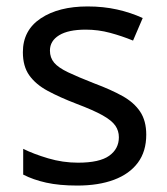

<svg xmlns="http://www.w3.org/2000/svg" viewBox="-20 -566 519 596"><path d="M434 -148Q434 -96 408 -61Q382 -26 334 -8Q286 10 220 10Q164 10 123.5 1Q83 -8 52 -24V-104Q84 -88 129.5 -74.5Q175 -61 222 -61Q289 -61 319 -82.5Q349 -104 349 -140Q349 -160 338 -176Q327 -192 298.5 -208Q270 -224 217 -244Q165 -264 128 -284Q91 -304 71 -332Q51 -360 51 -404Q51 -472 106.5 -509Q162 -546 252 -546Q301 -546 343.5 -536.5Q386 -527 423 -510L393 -440Q359 -454 322 -464Q285 -474 246 -474Q192 -474 163.5 -456.5Q135 -439 135 -409Q135 -387 148 -371.5Q161 -356 191.5 -341.5Q222 -327 273 -307Q324 -288 360 -268Q396 -248 415 -219.5Q434 -191 434 -148Z"/></svg>

Font: ltelugu85
Style: Book
Weight: 400
Designer: Jelle Bosma - Monotype Design Team
Foundry: Monotype Imaging Inc.
Version: Version 2.003